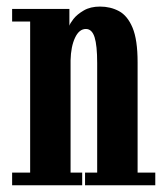

<svg xmlns="http://www.w3.org/2000/svg" viewBox="-20 -550 492 570"><path d="M16 0V-37.5H69.5V-486H16V-523.5H186V-473.5Q187.5 -480 198.2 -493.8Q209 -507.5 228.8 -519Q248.5 -530.5 277 -530.5Q308 -530.5 333.2 -517Q358.5 -503.5 373.5 -467.8Q388.5 -432 388.5 -365V-37.5H441V0H232.5V-37.5H268.5V-363Q268.5 -415 260.8 -439.5Q253 -464 235 -464Q215 -464 202.8 -438Q190.5 -412 189.5 -371V-37.5H224V0Z"/></svg>

Font: Imbue 10pt
Style: Bold
Weight: 700
Designer: Tyler Finck
Foundry: Etcetera Type Company
Version: Version 1.102; ttfautohint (v1.8.3)